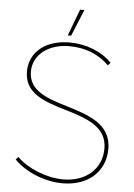

<svg xmlns="http://www.w3.org/2000/svg" viewBox="-59 -925 684 977"><g transform="rotate(5 282.5 -436.0)"><path d="M332 -880H310L259 -744H276ZM298 8C428 8 515 -70 515 -187C515 -314 398 -350 287 -384C185 -415 88 -445 88 -545C88 -629 164 -690 271 -690C354 -690 422 -663 475 -610L488 -624C436 -678 356 -709 272 -709C150 -709 68 -643 68 -543C68 -430 172 -398 278 -366C386 -334 495 -300 495 -187C495 -83 416 -12 299 -12C214 -12 118 -51 62 -106L50 -92C108 -32 207 8 298 8Z"/></g></svg>

Font: Fixel Text Thin
Style: Regular
Weight: 100
Width: 4
Designer: AlfaBravo + MacPaw
Foundry: Kyrylo Tkachov, Marchela Mozhyna, Serhii Makarenko, Maria Weinstein, Zakhar Kryvoshyya
Version: Version 1.211